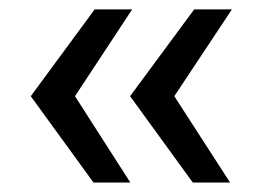

<svg xmlns="http://www.w3.org/2000/svg" viewBox="-20 -468 586 405"><path d="M465.3 -83 347.7 -265.1 469.2 -448.2H389.6L254.4 -265.1L386.7 -83ZM254.9 -83 138.2 -265.1 258.8 -448.2H179.7L44.9 -265.1L177.2 -83Z"/></svg>

Font: Ride
Style: Regular
Weight: 400
Version: Version 3.000